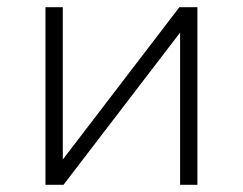

<svg xmlns="http://www.w3.org/2000/svg" viewBox="-20 -512 673 532"><path d="M106 0V-492H154V-70L477 -492H527V0H479V-423H480L156 0Z"/></svg>

Font: Nunito Sans 7pt ExtraLight
Style: Regular
Weight: 250
Designer: Vernon Adams
Foundry: Vernon Adams
Version: Version 3.101;gftools[0.9.27]